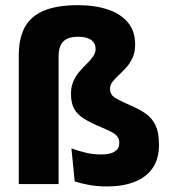

<svg xmlns="http://www.w3.org/2000/svg" viewBox="-20 -696 646 726"><path d="M51 0V-487.5Q51 -550 73.2 -592Q95.5 -634 145 -655.2Q194.5 -676.5 275 -676.5Q339 -676.5 387.5 -660.2Q436 -644 463.5 -611.2Q491 -578.5 491 -527.5Q491 -499 481.5 -478Q472 -457 457.8 -441.2Q443.5 -425.5 429.5 -412.5Q415.5 -399.5 405.8 -387Q396 -374.5 396 -360.5V-359Q396 -340 411.2 -329Q426.5 -318 472 -298Q506.5 -283.5 530.8 -266.5Q555 -249.5 568 -222.5Q581 -195.5 581 -151.5V-146Q581 -94 556.5 -59.5Q532 -25 488 -8Q444 9 385 9Q349 9 318 3.5Q287 -2 262.5 -10L250 -135Q276 -125.5 303.5 -118.8Q331 -112 363.5 -112Q397.5 -112 414.2 -123.2Q431 -134.5 431 -154V-156Q431 -169.5 424.8 -178.5Q418.5 -187.5 403.8 -195.8Q389 -204 363.5 -214.5Q322.5 -231.5 297.2 -247.5Q272 -263.5 260.2 -285Q248.5 -306.5 248.5 -340V-342Q248.5 -369 257.8 -389.5Q267 -410 281 -426Q295 -442 309 -455.8Q323 -469.5 332.2 -482.8Q341.5 -496 341.5 -511Q341.5 -525.5 334 -535.8Q326.5 -546 311.8 -551.5Q297 -557 274.5 -557Q247 -557 231 -548Q215 -539 208.2 -522.2Q201.5 -505.5 201.5 -481.5V0Z"/></svg>

Font: Anek Kannada Medium
Style: Bold
Weight: 700
Version: Version 1.003